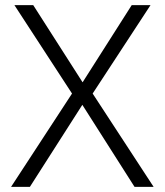

<svg xmlns="http://www.w3.org/2000/svg" viewBox="-20 -725 639 745"><path d="M23 0 266 -372V-352L36 -705H109L306 -397H295L491 -705H564L333 -352V-372L576 0H502L292 -330H307L96 0Z"/></svg>

Font: Nunito Sans 10pt SemiCondensed Light
Style: Regular
Weight: 300
Width: 4
Designer: Vernon Adams
Foundry: Vernon Adams
Version: Version 3.101;gftools[0.9.27]